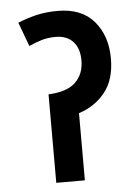

<svg xmlns="http://www.w3.org/2000/svg" viewBox="-48 -670 506 709"><g transform="rotate(-5 204.5 -316.0)"><path d="M192 -632Q281 -632 327 -578Q373 -524 373 -440Q373 -362 335.5 -315Q298 -268 238 -249V0H132V-328Q201 -331 232.5 -361.5Q264 -392 264 -442Q264 -487 241 -512Q218 -537 176 -537Q148 -537 124.5 -530Q101 -523 77 -512L44 -601Q77 -615 113 -623.5Q149 -632 192 -632Z"/></g></svg>

Font: Noto Sans Devanagari Condensed SemiBold
Style: Regular
Weight: 600
Width: 3
Designer: Jelle Bosma - Monotype Design Team
Foundry: Monotype Imaging Inc.
Version: Version 2.004; ttfautohint (v1.8.4.7-5d5b)